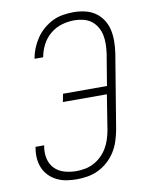

<svg xmlns="http://www.w3.org/2000/svg" viewBox="-85 -804 669 873"><g transform="rotate(-10 250.0 -367.5)"><path d="M200 8Q176 8 153 4.5Q130 1 109 -9Q88 -19 72 -35Q56 -51 47 -71.5Q38 -92 36 -115.5Q34 -139 38 -163L39 -170H79L78 -165Q73 -136 79 -109Q85 -82 103.5 -63Q122 -44 149 -36.5Q176 -29 204 -29Q224 -29 244.5 -33Q265 -37 284 -47Q303 -57 319 -72.5Q335 -88 346 -106.5Q357 -125 363.5 -145Q370 -165 374 -186L400 -349H197L204 -386H407L431 -531Q434 -552 434.5 -574Q435 -596 431 -616Q427 -636 416.5 -654Q406 -672 390 -684Q374 -696 353.5 -701Q333 -706 312 -706Q283 -706 254 -697.5Q225 -689 201 -669Q177 -649 163 -621.5Q149 -594 144 -565H104Q108 -589 117.5 -612.5Q127 -636 141.5 -657.5Q156 -679 176 -696Q196 -713 218.5 -724Q241 -735 266 -739Q291 -743 315 -743Q342 -743 368 -737Q394 -731 415 -716.5Q436 -702 450 -680Q464 -658 469.5 -632.5Q475 -607 474.5 -579.5Q474 -552 470 -525L413 -180Q408 -155 400 -130.5Q392 -106 378 -83.5Q364 -61 343.5 -42.5Q323 -24 299.5 -12.5Q276 -1 250.5 3.5Q225 8 200 8Z"/></g></svg>

Font: Iosevka Term Curly Extralight
Style: Italic
Weight: 200
Italic angle: -9°
Designer: Belleve Invis
Foundry: Belleve Invis
Version: Version 32.3.0